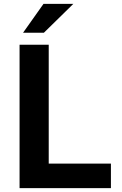

<svg xmlns="http://www.w3.org/2000/svg" viewBox="-20 -971 628 991"><path d="M231.5 -740V-126.5H552.5V0H81V-740ZM358.5 -951 206.5 -802H99L204.5 -951Z"/></svg>

Font: 1883 Sans
Style: Bold
Weight: 700
Designer: 1883 Sans project is a fork of Public Sans.
Version: Version 1.009